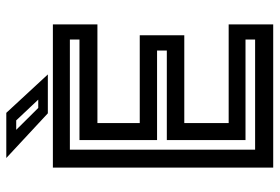

<svg xmlns="http://www.w3.org/2000/svg" viewBox="-159 -729 888 610"><g transform="rotate(-90 285.0 -424.0)"><path d="M57.5 0V-700H512.5V-558.5H199V-424H478V-282.5H199V-141.5H512.5V0ZM114.5 -57.5H464.5V-88H145V-338H429.5V-369H145V-615.5H464.5V-646H114.5ZM353.5 -716H230L88 -848H231.5ZM273.5 -746.5 207.5 -816.5H177.5L247 -746.5Z"/></g></svg>

Font: Tourney Thin SemiBold
Style: Regular
Weight: 600
Version: Version 1.015